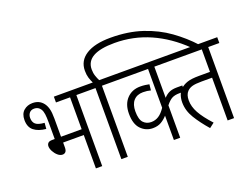

<svg xmlns="http://www.w3.org/2000/svg" viewBox="-131 -1173 1893 1460"><g transform="rotate(-20 815.5 -443.5)"><path d="M139 -632Q194 -632 225 -592Q240 -573 248 -544Q256 -515 256 -464V-317H423V-575H309V-622H564V-575H474V0H423V-270H256V-231Q256 -206 246.5 -195.5Q237 -185 222 -185Q202 -185 183.5 -201Q165 -217 153 -239.5Q141 -262 141 -281Q141 -296 150.5 -306.5Q160 -317 185 -317H205V-451Q205 -493 201.5 -518.5Q198 -544 188 -560Q170 -588 137 -588Q111 -588 97.5 -571.5Q84 -555 84 -531Q84 -498 103.5 -480.5Q123 -463 175 -459L171 -411Q109 -417 73.5 -445Q38 -473 38 -531Q38 -581 67.5 -606.5Q97 -632 139 -632Z M629 -575H552V-622H624Q613 -644 605.5 -668.5Q598 -693 598 -726Q598 -807 668 -851.5Q738 -896 866 -896Q1008 -896 1121.5 -858Q1235 -820 1324 -756Q1413 -692 1483 -615H1419Q1302 -729 1167 -788.5Q1032 -848 881 -848Q650 -848 650 -718Q650 -689 658 -665Q666 -641 676 -622H771V-575H681V0H629Z M1238 -575H1105V-323Q1126 -346 1150.5 -357Q1175 -368 1212 -368H1256V-320H1216Q1178 -320 1155 -308Q1132 -296 1105 -262V0H1054V-197Q1032 -172 1004 -155.5Q976 -139 936 -139Q880 -139 840.5 -179.5Q801 -220 801 -304Q801 -381 843 -425.5Q885 -470 952 -470Q973 -470 992 -467.5Q1011 -465 1024 -462L1019 -414Q991 -422 957 -422Q908 -422 880.5 -391.5Q853 -361 853 -304Q853 -239 877.5 -213Q902 -187 940 -187Q973 -187 1000.5 -204.5Q1028 -222 1054 -261V-575H758V-622H1238Z M1541 -575V0H1489V-346H1404Q1353 -346 1327.5 -338.5Q1302 -331 1286 -314Q1263 -290 1263 -244Q1263 -194 1291.5 -142Q1320 -90 1383 -21L1344 9Q1287 -56 1249 -118Q1211 -180 1211 -247Q1211 -277 1220 -303.5Q1229 -330 1250 -350Q1271 -370 1304.5 -381.5Q1338 -393 1401 -393H1489V-575H1170V-622H1631V-575Z"/></g></svg>

Font: Noto Sans Condensed Light
Style: Regular
Weight: 300
Width: 3
Designer: Monotype Design Team
Foundry: Monotype Imaging Inc.
Version: Version 2.013; ttfautohint (v1.8.4.7-5d5b)